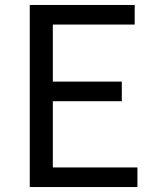

<svg xmlns="http://www.w3.org/2000/svg" viewBox="-20 -754 628 774"><path d="M100 0V-734H523V-655H193V-425H471V-346H193V-79H534V0Z"/></svg>

Font: Swei Fan Sans CJK TC
Style: Regular
Weight: 400
Version: Version 2.130